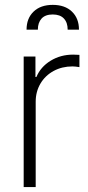

<svg xmlns="http://www.w3.org/2000/svg" viewBox="-20 -760 358 780"><path d="M76.2 -530.3H124V-447.3H127.9Q145 -488.3 185.5 -513.2Q226.1 -538.1 277.3 -538.1L302.7 -537.1V-487.3Q285.2 -490.2 274.4 -490.2Q231.9 -490.2 197.8 -471.7Q163.6 -453.1 144.3 -420.4Q125 -387.7 125 -346.7V0H76.2ZM194.3 -740.2Q243.7 -740.2 272.2 -712.9Q300.8 -685.5 300.8 -639.6H254.9Q254.9 -668.5 239.5 -684.8Q224.1 -701.2 194.3 -701.2Q164.1 -701.2 148.9 -684.6Q133.8 -668 133.8 -639.6H87.9Q87.9 -685.5 116.5 -712.9Q145 -740.2 194.3 -740.2Z"/></svg>

Font: Pretendard ExtraLight
Style: Regular
Weight: 200
Designer: Base glyphs from Inter by Rasmus Andersson; Hangeul glyphs from Noto Sans CJK(Source Han Sans) by Jang Soo-young and Kan
Foundry: Kil Hyung-jin
Version: Version 1.309